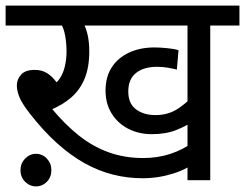

<svg xmlns="http://www.w3.org/2000/svg" viewBox="-20 -642 873 684"><path d="M265 -551 276 -561Q287 -542 292.5 -516.5Q298 -491 298 -458Q298 -402 281.5 -362Q265 -322 234 -295Q203 -268 159 -250L163 -257Q210 -200 260 -160Q310 -120 367 -99.5Q424 -79 490 -79Q541 -79 586 -93.5Q631 -108 674 -139L691 -75Q652 -41 598 -24Q544 -7 488 -7Q434 -7 382.5 -20Q331 -33 281.5 -60.5Q232 -88 183 -132Q134 -176 85 -239Q58 -274 49 -296.5Q40 -319 40 -338Q40 -359 55 -376Q70 -393 104 -393Q129 -393 147.5 -381.5Q166 -370 181 -349.5Q196 -329 209 -300L148 -331Q176 -339 190.5 -359Q205 -379 211 -405.5Q217 -432 217 -458Q217 -488 212 -515.5Q207 -543 194 -564L215 -551H0V-622H496V-551ZM729 -551V0H648V-551H461V-622H833V-551ZM668 -211Q646 -194 608.5 -179Q571 -164 521 -164Q474 -164 436.5 -183.5Q399 -203 377.5 -238Q356 -273 356 -319Q356 -368 378 -402Q400 -436 439.5 -454.5Q479 -473 531 -473Q548 -473 575 -470.5Q602 -468 616 -463L610 -394Q595 -398 576.5 -401Q558 -404 540 -404Q492 -404 464.5 -382Q437 -360 437 -316Q437 -273 464.5 -252.5Q492 -232 534 -232Q581 -232 616.5 -256.5Q652 -281 672 -306ZM53 -36Q53 -60 69.5 -77Q86 -94 108 -94Q131 -94 147 -77Q163 -60 163 -36Q163 -11 147 5.5Q131 22 108 22Q86 22 69.5 5.5Q53 -11 53 -36Z"/></svg>

Font: Noto Sans Devanagari
Style: Regular
Weight: 400
Designer: Jelle Bosma - Monotype Design Team
Foundry: Monotype Imaging Inc.
Version: Version 2.003